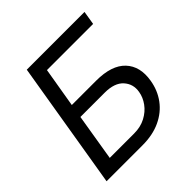

<svg xmlns="http://www.w3.org/2000/svg" viewBox="-190 -880 1032 1032"><g transform="rotate(-45 326.5 -363.5)"><path d="M42.6 0 163.4 -727.3H602.3L589.5 -649.1H238.6L200.3 -421.9H384.9Q502.8 -421.9 555.6 -365.6Q608.3 -309.3 592.3 -214.5Q582 -151.3 546.3 -103Q510.7 -54.7 452.2 -27.3Q393.8 0 315.3 0ZM143.5 -76.7H328.1Q378.2 -76.7 416 -96.8Q453.8 -116.8 476.9 -148.6Q500 -180.4 505.7 -215.9Q514.9 -268.1 481 -305.9Q447.1 -343.8 372.2 -343.8H187.5Z"/></g></svg>

Font: Inter UI
Style: Italic
Weight: 400
Italic angle: -9.39999°
Designer: Rasmus Andersson
Foundry: rsms
Version: 3.2;8d6f07862